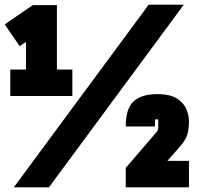

<svg xmlns="http://www.w3.org/2000/svg" viewBox="-22 -800 842 820"><path d="M287 -390H22V-503H89V-621L62 -603L-2 -696L118 -778H221V-503H287ZM187 0H37L613 -780H763ZM785 0H515V-83L644 -233Q654 -243 654 -256V-284Q654 -291 647 -291Q640 -291 640 -284V-260H515Q515 -336 548.5 -367Q582 -398 650 -398Q706 -398 735.5 -378Q765 -358 775 -331.5Q785 -305 785 -284Q785 -245 777 -222Q769 -199 744 -171Q718 -142 693 -113H785Z"/></svg>

Font: Tanohe Sans Black
Style: Regular
Weight: 900
Designer: Village Type and Design LLC & Cristiano Sobral
Foundry: Cooper Hewitt Smithsonian Design Museum
Version: Version 1.00;March 11, 2020;FontCreator 12.0.0.2522 64-bit; 